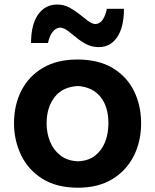

<svg xmlns="http://www.w3.org/2000/svg" viewBox="-20 -830 696 863"><path d="M331.1 13.7Q233.9 13.7 169.9 -26.9Q106 -67.4 74.5 -133.5Q43 -199.7 43 -275.9Q43 -357.9 76.2 -422.9Q109.4 -487.8 173.1 -525.1Q236.8 -562.5 328.1 -562.5Q422.4 -562.5 486.1 -524.4Q549.8 -486.3 582 -421.4Q614.3 -356.4 614.3 -275.9Q614.3 -193.8 580.8 -128.2Q547.4 -62.5 484.1 -24.4Q420.9 13.7 331.1 13.7ZM330.6 -105Q377 -106.9 407.2 -130.4Q437.5 -153.8 452.4 -191.9Q467.3 -230 467.3 -275.9Q467.3 -350.1 431.9 -394.3Q396.5 -438.5 330.6 -443.4Q261.2 -439.9 225.3 -393.3Q189.5 -346.7 189.5 -275.9Q189.5 -231 205.3 -192.6Q221.2 -154.3 252.4 -130.6Q283.7 -106.9 330.6 -105ZM424.3 -618.2Q393.1 -618.2 368.4 -631.1Q343.8 -644 323.5 -660.9Q303.2 -677.7 285.4 -691.2Q267.6 -704.6 250 -706.1Q229.5 -704.1 215.6 -685.5Q201.7 -667 195.8 -636.7H119.6Q119.6 -720.2 151.4 -764.9Q183.1 -809.6 236.8 -809.6Q266.6 -809.6 291 -796.6Q315.4 -783.7 336.2 -766.8Q356.9 -750 374.8 -736.6Q392.6 -723.1 409.2 -721.7Q429.7 -723.6 441.9 -741.9Q454.1 -760.3 460.4 -790.5H537.1Q537.1 -707.5 506.6 -662.8Q476.1 -618.2 424.3 -618.2Z"/></svg>

Font: Pinar-FD SemiBold
Style: Regular
Weight: 600
Designer: Amin Abedi
Version: Version 2.000